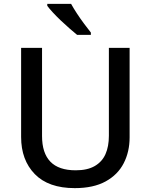

<svg xmlns="http://www.w3.org/2000/svg" viewBox="-20 -961 778 991"><path d="M649 -252Q649 -178 618.5 -118.5Q588 -59 525 -24.5Q462 10 366 10Q230 10 159.5 -62.5Q89 -135 89 -254V-714H197V-259Q197 -171 240 -126.5Q283 -82 371 -82Q431 -82 469 -104Q507 -126 524.5 -165.5Q542 -205 542 -260V-714H649ZM347 -941Q359 -919 377 -891.5Q395 -864 414.5 -838Q434 -812 449 -793V-781H378Q361 -795 338.5 -814.5Q316 -834 293.5 -855.5Q271 -877 252.5 -897Q234 -917 224 -931V-941Z"/></svg>

Font: Noto Sans Armenian Medium
Style: Regular
Weight: 500
Designer: Monotype Design Team
Foundry: Monotype Imaging Inc.
Version: Version 2.007